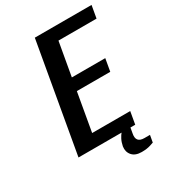

<svg xmlns="http://www.w3.org/2000/svg" viewBox="-202 -810 963 1070"><g transform="rotate(-30 279.0 -275.0)"><path d="M70 0 193 -700H558L544 -620H299L261 -405H476L462 -325H247L204 -80H449L435 0ZM391 150Q350 150 330 127Q310 104 315 70Q320 45 329.5 27Q339 9 347.5 -0.5Q356 -10 356 -10H406L398 35Q387 90 442 90H478L470 135Q470 135 447.5 142.5Q425 150 391 150Z"/></g></svg>

Font: Cuprum
Style: Bold Italic
Weight: 700
Italic angle: -10°
Designer: Jovanny Lemonad
Foundry: Jovanny Lemonad
Version: Version 3.000